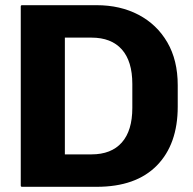

<svg xmlns="http://www.w3.org/2000/svg" viewBox="-20 -720 742 740"><path d="M352.5 0H65Q60 0 60 -5V-695Q60 -700 65 -700H352.5Q443.5 -700 514 -663Q584.5 -626 624.8 -557Q665 -488 665 -391.5V-309Q665 -164 584.5 -82Q504 0 352.5 0ZM332.5 -125Q409 -125 449.5 -170.8Q490 -216.5 490 -304V-396.5Q490 -484 449.5 -529.5Q409 -575 332.5 -575H230V-125Z"/></svg>

Font: MFEK Sans
Style: Bold
Weight: 700
Designer: Owen Earl
Foundry: indestructible type*
Version: Version 0.001; ttfautohint (v1.8.4.7-5d5b)